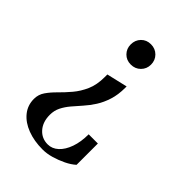

<svg xmlns="http://www.w3.org/2000/svg" viewBox="-213 -815 930 930"><g transform="rotate(45 251.5 -350.0)"><path d="M252 16Q194 16 148 -1.5Q102 -19 75.5 -51.5Q49 -84 49 -128Q49 -158 66 -182.5Q83 -207 108 -231.5Q133 -256 158 -285.5Q183 -315 200 -353.5Q217 -392 217 -445V-463L324 -488V-479Q324 -431 312 -393.5Q300 -356 281.5 -327Q263 -298 241.5 -274Q220 -250 201 -227.5Q182 -205 170 -181Q158 -157 158 -128Q158 -79 184.5 -49Q211 -19 252 -19Q282 -19 306 -41Q330 -63 344 -102.5Q358 -142 358 -194H421V-48Q401 -30 372 -16Q343 -2 312 7Q281 16 252 16ZM263 -577Q233 -577 213.5 -597Q194 -617 194 -646Q194 -676 213.5 -696Q233 -716 263 -716Q293 -716 313 -696Q333 -676 333 -646Q333 -617 313 -597Q293 -577 263 -577Z"/></g></svg>

Font: Wittgenstein Medium
Style: Regular
Weight: 500
Designer: Jörg Drees
Foundry: Jörg Drees
Version: Version 1.500